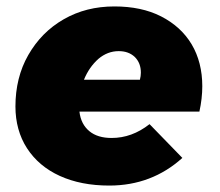

<svg xmlns="http://www.w3.org/2000/svg" viewBox="-20 -570 685 597"><path d="M481 -519C440 -540 391 -550 336 -550C277 -550 225 -537 178 -510C131 -483 95 -446 68 -399C41 -352 28 -298 28 -239C28 -190 40 -146 64 -109C88 -72 122 -43 166 -23C210 -3 261 7 320 7C408 7 484 -22 547 -79L445 -184C408 -155 369 -141 327 -141C298 -141 275 -148 258 -162C241 -176 230 -196 227 -223H600C606 -250 609 -277 609 -302C609 -351 598 -395 576 -432C554 -469 522 -498 481 -519ZM418 -344C418 -337 417 -330 415 -322H241C252 -349 267 -370 286 -387C305 -403 326 -411 349 -411C370 -411 386 -405 399 -393C412 -380 418 -364 418 -344Z"/></svg>

Font: Argentum Sans ExtraBold
Style: Italic
Weight: 800
Italic angle: -11.3°
Designer: Julieta Ulanovsky
Foundry: Julieta Ulanovsky
Version: Version 5.001;February 15, 2019;FontCreator 11.5.0.2425 64-b